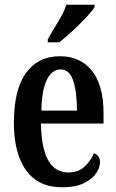

<svg xmlns="http://www.w3.org/2000/svg" viewBox="-20 -786 495 816"><path d="M244 10Q143 10 91 -62Q39 -134 39 -264Q39 -405 90.5 -476Q142 -547 235 -547Q321 -547 370.5 -485.5Q420 -424 420 -305V-261H154Q156 -154 185.5 -103.5Q215 -53 271 -53Q312 -53 338.5 -77Q365 -101 379 -135Q390 -131 397.5 -122Q405 -113 405 -97Q405 -74 388.5 -49.5Q372 -25 336.5 -7.5Q301 10 244 10ZM307 -316Q307 -396 291 -443.5Q275 -491 238 -491Q200 -491 178.5 -445.5Q157 -400 156 -316ZM183 -619Q203 -655 227 -693.5Q251 -732 262 -766H382V-756Q372 -739 346 -711.5Q320 -684 289 -655.5Q258 -627 232 -606H183Z"/></svg>

Font: Noto Serif Georgian ExtraCondensed SemiBold
Style: Regular
Weight: 600
Width: 2
Designer: Monotype Design Team, Akaki Razmadze
Foundry: Google LLC
Version: Version 2.003; ttfautohint (v1.8.4.7-5d5b)